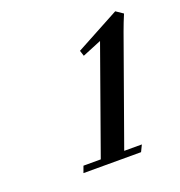

<svg xmlns="http://www.w3.org/2000/svg" viewBox="-84 -729 514 549"><g transform="rotate(-20 172.5 -455.0)"><path d="M80.1 -253.4 87.4 -273.4H140.1L253.9 -592.3L195.8 -568.4L190.4 -585.4L323.7 -657.2L345.2 -642.6Q335.4 -619.6 326.2 -594.2L211.4 -273.4H265.1L255.4 -253.4Z"/></g></svg>

Font: Elstob 14pt Medium
Style: Italic
Weight: 500
Italic angle: -20°
Designer: Peter S. Baker
Version: Version 1.015